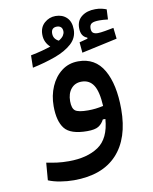

<svg xmlns="http://www.w3.org/2000/svg" viewBox="-91 -663 767 965"><g transform="rotate(-10 293.0 -180.5)"><path d="M208 234.4Q173.3 234.4 138.4 228.5Q103.5 222.7 78.1 211.9L85.4 123Q114.3 128.9 140.4 132.3Q166.5 135.7 199.2 135.7Q292.5 135.7 350.6 96.7Q408.7 57.6 416.5 -41.5H403.3Q392.6 -20 374.3 -8.5Q356 2.9 316.9 2.9Q231.4 2.9 201.4 -35.2Q171.4 -73.2 171.4 -149.9Q171.4 -204.1 191.2 -249.8Q210.9 -295.4 247.1 -323Q283.2 -350.6 332 -350.6Q418.5 -350.6 460.9 -276.9Q503.4 -203.1 503.4 -76.7Q503.4 72.8 428 153.6Q352.5 234.4 208 234.4ZM102.5 -358.4 104 -421.4Q136.7 -427.7 162.1 -434.6Q187.5 -441.4 207 -448.2Q193.8 -459.5 185.8 -476.1Q177.7 -492.7 177.7 -514.2Q177.7 -551.3 202.1 -573Q226.6 -594.7 258.8 -594.7Q293.9 -594.7 315.9 -573.5Q337.9 -552.2 337.9 -511.7Q337.9 -469.7 305.7 -440.4Q273.4 -411.1 220 -391.6Q166.5 -372.1 102.5 -358.4ZM360.4 -389.6 355.5 -443.4 397.9 -454.6V-460Q365.7 -471.2 365.7 -514.6Q365.7 -552.7 392.6 -573.2Q419.4 -593.8 461.4 -593.8Q480.5 -593.8 493.9 -590.6Q507.3 -587.4 518.6 -583L516.1 -531.7Q491.7 -534.7 473.6 -534.7Q444.3 -534.7 433.1 -527.6Q421.9 -520.5 421.9 -502.9Q421.9 -485.8 430.2 -479.5Q438.5 -473.1 454.6 -473.1Q467.3 -473.1 491.5 -477.3Q515.6 -481.4 535.6 -485.4L542 -429.2ZM416.5 -107.9Q412.6 -182.1 391.6 -214.6Q370.6 -247.1 330.6 -247.1Q296.9 -247.1 277.1 -223.1Q257.3 -199.2 257.3 -160.2Q257.3 -123.5 273.2 -111.3Q289.1 -99.1 338.4 -99.1Q359.4 -99.1 377.7 -101.3Q396 -103.5 416.5 -107.9ZM254.4 -469.7Q272 -480.5 278.6 -491Q285.2 -501.5 285.2 -511.2Q285.2 -526.4 277.3 -533.7Q269.5 -541 256.8 -541Q227.5 -541 227.5 -510.7Q227.5 -482.9 254.4 -469.7Z"/></g></svg>

Font: Cascadia Code NF
Style: Regular
Weight: 400
Monospace: yes
Designer: Aaron Bell
Foundry: Saja Typeworks
Version: Version 2404.023; ttfautohint (v1.8.4)